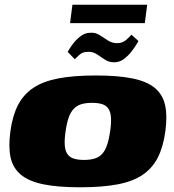

<svg xmlns="http://www.w3.org/2000/svg" viewBox="-20 -787 737 814"><path d="M320 7Q226 7 164.5 -5.5Q103 -18 69 -46Q35 -74 25 -119Q15 -164 24 -230Q33 -296 56 -341Q79 -386 120.5 -414Q162 -442 227 -454.5Q292 -467 386 -467Q480 -467 541.5 -454.5Q603 -442 636.5 -414Q670 -386 680 -341Q690 -296 681 -230Q672 -164 649 -119Q626 -74 585 -46Q544 -18 479 -5.5Q414 7 320 7ZM336 -109Q363 -109 382 -115Q401 -121 413.5 -135Q426 -149 434 -172.5Q442 -196 447 -230Q452 -265 450.5 -288Q449 -311 440.5 -325Q432 -339 414.5 -345Q397 -351 370 -351Q343 -351 324 -345Q305 -339 292 -325Q279 -311 271 -288Q263 -265 258 -230Q253 -196 254.5 -172.5Q256 -149 265 -135Q274 -121 291.5 -115Q309 -109 336 -109ZM466 -523Q444 -522 426 -533.5Q408 -545 390.5 -557Q373 -569 350 -567Q330 -567 316 -554Q302 -541 297 -536L267 -567Q267 -567 274 -579Q281 -591 294 -607Q307 -623 324.5 -635.5Q342 -648 362 -648Q384 -650 402 -638.5Q420 -627 437.5 -615.5Q455 -604 476 -604Q499 -604 514.5 -617.5Q530 -631 537 -640L567 -613Q567 -613 559 -599.5Q551 -586 537.5 -568.5Q524 -551 505.5 -537Q487 -523 466 -523ZM277 -689 287 -767H604L594 -689Z"/></svg>

Font: Genos Thin Black
Style: Italic
Weight: 900
Italic angle: -8°
Version: Version 1.010